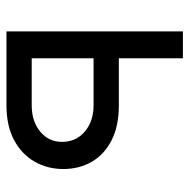

<svg xmlns="http://www.w3.org/2000/svg" viewBox="-16 -570 586 594"><g transform="rotate(90 277.0 -273.0)"><path d="M149.4 -347.7H305.7Q369.6 -347.7 413.6 -325.4Q457.5 -303.2 480.2 -264.4Q502.9 -225.6 502.9 -175.8Q502.9 -127 480.2 -87.2Q457.5 -47.4 413.6 -23.7Q369.6 0 305.7 0H77.1V-545.9H160.2V-78.1H305.7Q355 -78.1 387 -104.2Q418.9 -130.4 418.9 -171.9Q418.9 -215.3 387 -242.4Q355 -269.5 305.7 -269.5H149.4Z"/></g></svg>

Font: GitLab Sans
Style: Regular
Weight: 400
Designer: Rasmus Andersson
Foundry: Modifications by GitLab B.V., manufactured by rsms
Version: Version 4.000;git-c8fb6b7